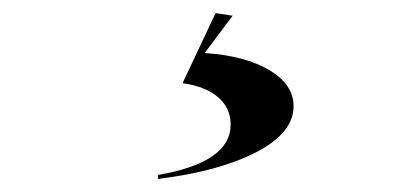

<svg xmlns="http://www.w3.org/2000/svg" viewBox="-20 -24 630 293"><path d="M332 166Q332 141 313 124.5Q294 108 259 103V102L309 -4L335 0L293 56V57Q354 61 391 83Q428 105 428 138Q428 179 370.5 208.5Q313 238 221 249V243Q332 224 332 166Z"/></svg>

Font: Nyght Serif Medium
Style: Regular
Weight: 500
Designer: Maksym Kobuzan
Version: Version 0.410